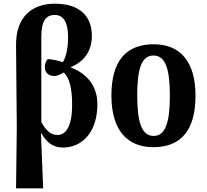

<svg xmlns="http://www.w3.org/2000/svg" viewBox="-20 -788 1121 1041"><path d="M67 233H214L202 -66H204C230 -21 263 12 321 12C426 12 508 -72 508 -223C508 -329 444 -392 364 -422V-424C430 -452 478 -504 478 -594C478 -696 417 -768 277 -768C153 -768 65 -696 67 -541L71 -98ZM291 -56C251 -56 226 -87 204 -126V-587C204 -678 231 -707 277 -707C327 -707 349 -662 349 -587C349 -530 340 -483 321 -451C289 -461 256 -468 238 -467C226 -453 223 -436 223 -424C223 -392 246 -375 277 -376C289 -376 309 -385 326 -395C358 -363 371 -306 371 -221C371 -91 331 -56 291 -56Z M811 10C962 10 1040 -82 1040 -270C1040 -457 954 -548 814 -548C663 -548 584 -457 584 -270C584 -82 670 10 811 10ZM813 -51C748 -51 724 -126 724 -270C724 -414 747 -487 812 -487C877 -487 901 -414 901 -270C901 -126 878 -51 813 -51Z"/></svg>

Font: Noto Serif Condensed
Style: Bold
Weight: 700
Width: 3
Designer: Monotype Design Team
Foundry: Monotype Imaging Inc.
Version: Version 2.015